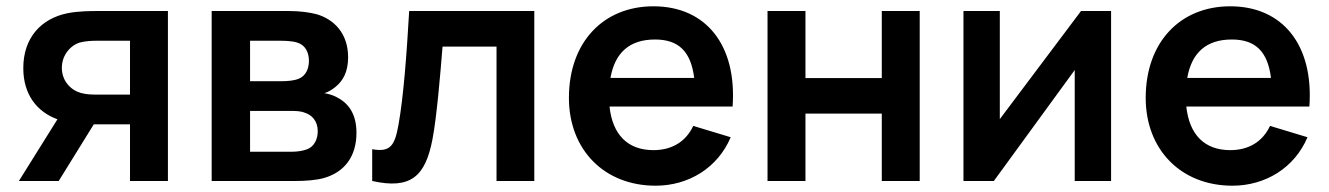

<svg xmlns="http://www.w3.org/2000/svg" viewBox="-20 -575 4222 610"><path d="M393 0H513.5V-540H294.5C270 -540 229.5 -540 194.5 -533C111 -516 54 -455.5 54 -358.5C54 -274 98 -219.5 162.5 -196L40 0H166.5L278 -180H296.5H393ZM176.5 -359.5C176.5 -401 205 -431.5 234 -440C251.5 -444.5 271 -445.5 284 -445.5H393V-274.5H284C271.5 -274.5 254 -275 237.5 -279.5C205 -288.5 176.5 -317.5 176.5 -359.5Z M652.5 0H918C951 0 985 -2.5 1009.5 -9.5C1077 -29 1112.5 -80.5 1112.5 -153C1112.5 -217 1084 -249.5 1047.5 -267.5C1036.5 -273 1023 -277 1010.5 -279C1022.5 -282.5 1034.5 -289.5 1046 -299C1070 -318.5 1086 -347 1086 -393C1086 -471 1039 -514 987 -529.5C965 -535.5 933.5 -540 898 -540H652.5ZM774.5 -93V-222.5H907C917 -222.5 934.5 -222.5 948 -217C970.5 -210 989.5 -191 989.5 -158C989.5 -134 979 -109 955 -100.5C941.5 -95.5 923.5 -93 909.5 -93ZM774.5 -317V-445.5H872C878.5 -445.5 908 -445.5 925 -439.5C950.5 -431.5 961.5 -408 961.5 -381.5C961.5 -356 951 -334 929.5 -325C915.5 -319 894.5 -317 874.5 -317Z M1162.5 -101V0C1285.5 27.5 1331.5 -15 1354 -132.5C1367.5 -202.5 1379 -339.5 1386 -427H1557.5V0H1677.5V-540H1280C1272 -402 1262 -267.5 1246 -178.5C1234.5 -115 1222 -90 1162.5 -101Z M2063 15C2167 15 2260 -41 2301.5 -139L2182.5 -175C2159 -125 2115 -98 2056 -98C1974 -98 1926 -147.5 1916.5 -236.5H2307.5C2321.5 -431 2223.5 -555 2056 -555C1897 -555 1787.5 -441 1787.5 -264C1787.5 -100 1899 15 2063 15ZM1919.5 -327.5C1933.5 -407.5 1980 -449.5 2061 -449.5C2135.5 -449.5 2175 -412 2185.5 -327.5Z M2418.5 0H2539V-214H2781.5V0H2902V-540H2781.5V-327H2539V-540H2418.5Z M3510 -540H3414.5L3156.5 -196.5V-540H3041V0H3137.5L3394.5 -352.5V0H3510Z M3895.5 15C3999.5 15 4092.5 -41 4134 -139L4015 -175C3991.5 -125 3947.5 -98 3888.5 -98C3806.5 -98 3758.5 -147.5 3749 -236.5H4140C4154 -431 4056 -555 3888.5 -555C3729.5 -555 3620 -441 3620 -264C3620 -100 3731.5 15 3895.5 15ZM3752 -327.5C3766 -407.5 3812.5 -449.5 3893.5 -449.5C3968 -449.5 4007.5 -412 4018 -327.5Z"/></svg>

Font: Manrope
Style: Bold
Weight: 700
Designer: Mikhail Sharanda
Foundry: Mikhail Sharanda
Version: Version 4.505;FEAKit 1.0